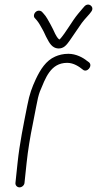

<svg xmlns="http://www.w3.org/2000/svg" viewBox="-20 -757 418 828"><path d="M126.4 -691C125.9 -685.7 127.4 -681.3 131.1 -678L138.2 -670C147.2 -660 156.9 -641.5 163.9 -629C170.9 -617.3 176.6 -601.5 182.9 -591C192.2 -573.2 204.4 -549.6 230.4 -548C255.1 -546.7 267.4 -563.7 279.9 -581C293.5 -600.8 307.5 -621.2 322.4 -643C335.9 -664.4 352.2 -681.3 366.1 -697L373 -706C390.1 -726.9 362.3 -749 344.5 -730L336.6 -721C331.9 -715 325.5 -707.3 317.2 -698C290 -665.6 265.4 -617.9 237.5 -587C232.5 -587 226.6 -596.3 224.8 -599L218 -611C212.2 -623.5 205.6 -637.9 198.2 -651C190.1 -665.4 179.2 -687.2 168.2 -698L161 -706C157.3 -709.3 152.9 -711 147.5 -711C136.9 -711 127.5 -701.6 126.4 -691ZM85.6 32 94.8 -55C100.2 -107.3 110.7 -170.6 121.2 -221C127.6 -254 127.6 -254 136.2 -298C141.2 -326 146.4 -347.3 151.9 -362C175.7 -418.3 196.9 -486 269.9 -486C297.9 -486 321.8 -469.3 336.9 -457C354.4 -441.1 381.4 -472.3 364.2 -488L355.8 -494C338.4 -508.7 307.7 -525 275 -525C252 -525 233.6 -519.9 217.8 -513C178.2 -495.6 154.3 -457.5 134.6 -416C117.8 -379.1 107.7 -354 97.5 -301C81.8 -221.4 64.5 -138.6 55.8 -55L46.6 32C45.6 42.3 54 51 64.2 51C74.3 51 84.6 42.3 85.6 32Z"/></svg>

Font: Just Breathe
Style: Obl2
Weight: 400
Foundry: Cannot Into Space Fonts
Version: Version 0.72